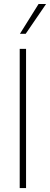

<svg xmlns="http://www.w3.org/2000/svg" viewBox="-20 -955 254 975"><path d="M112.3 0H80.1V-707H112.3ZM175.8 -934.6H213.9L110.4 -783.2H81.1Z"/></svg>

Font: Pretendard Std Thin
Style: Regular
Weight: 100
Designer: Base glyphs from Inter by Rasmus Andersson; Hangeul glyphs from Noto Sans CJK(Source Han Sans) by Jang Soo-young and Kan
Foundry: Kil Hyung-jin
Version: Version 1.309